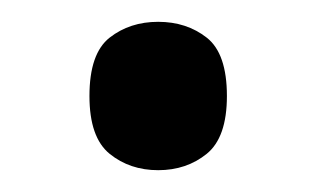

<svg xmlns="http://www.w3.org/2000/svg" viewBox="-20 -149 290 176"><path d="M125 7Q99 7 80.5 -8Q62 -23 62 -61Q62 -100 80.5 -114.5Q99 -129 125 -129Q151 -129 169.5 -114.5Q188 -100 188 -61Q188 -23 169.5 -8Q151 7 125 7Z"/></svg>

Font: Noto Serif Khitan Small Script
Style: Regular
Weight: 400
Designer: LIU Zhao, ZHANG Congyu, Kushim JIANG
Foundry: Guyu Beijing Co. Ltd.
Version: Version 1.000; ttfautohint (v1.8.4.7-5d5b)